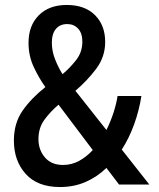

<svg xmlns="http://www.w3.org/2000/svg" viewBox="-20 -744 640 774"><path d="M222 10Q131 10 83.5 -43Q36 -96 36 -177Q36 -248 71.5 -298.5Q107 -349 163 -393Q137 -429 116 -474Q95 -519 95 -571Q95 -641 136.5 -682.5Q178 -724 249 -724Q322 -724 363 -683Q404 -642 404 -575Q404 -515 368 -467Q332 -419 284 -378L409 -220Q426 -254 437.5 -289.5Q449 -325 454 -357H550Q541 -299 521 -243.5Q501 -188 471 -141L582 0H460L409 -67Q372 -31 325 -10.5Q278 10 222 10ZM189 -572Q189 -538 202 -505Q215 -472 232 -445Q262 -470 287 -502Q312 -534 312 -576Q312 -610 295 -628.5Q278 -647 251 -647Q222 -647 205.5 -627.5Q189 -608 189 -572ZM135 -183Q135 -140 161 -109.5Q187 -79 234 -79Q269 -79 299 -95.5Q329 -112 354 -139L216 -322Q182 -293 158.5 -260.5Q135 -228 135 -183Z"/></svg>

Font: Noto Sans Mono Medium
Style: Regular
Weight: 500
Designer: Monotype Design Team
Foundry: Monotype Imaging Inc.
Version: Version 2.014